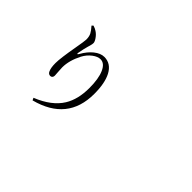

<svg xmlns="http://www.w3.org/2000/svg" viewBox="-114 -1223 1727 1727"><g transform="rotate(45 750.0 -359.5)"><path d="M374 72.3 363.3 49.8Q529.3 -16.6 598.6 -128.9Q657.2 -223.6 657.2 -368.2Q657.2 -486.3 627 -554.2Q596.7 -622.1 544.9 -622.1Q509.8 -622.1 469.7 -591.8Q428.7 -560.5 403.3 -512.7Q352.5 -414.1 352.5 -326.2Q352.5 -305.7 355.5 -271.5Q358.4 -242.2 358.4 -226.6Q358.4 -211.9 350.6 -203.6Q342.8 -195.3 331.1 -195.3Q307.6 -195.3 296.9 -219.7Q282.2 -251 282.2 -310.5Q282.2 -372.1 311.5 -537.1Q329.1 -635.7 329.1 -657.2Q329.1 -693.4 316.4 -719.7Q305.7 -741.2 273.4 -778.3L286.1 -791Q315.4 -782.2 333 -769.5Q359.4 -752 378.9 -723.6Q397.5 -696.3 397.5 -679.7Q397.5 -665 390.6 -641.6Q386.7 -628.9 384.8 -622.1Q374 -585.9 362.3 -523.4Q359.4 -507.8 364.3 -507.3Q369.1 -506.8 377 -521.5Q412.1 -584 459 -622.1Q507.8 -661.1 554.7 -661.1Q639.6 -661.1 684.6 -576.2Q725.6 -498 725.6 -361.3Q725.6 -19.5 374 72.3Z"/></g></svg>

Font: Bpmf GenYo Min R
Style: R
Weight: 400
Foundry: But Ko
Version: Version 1.320